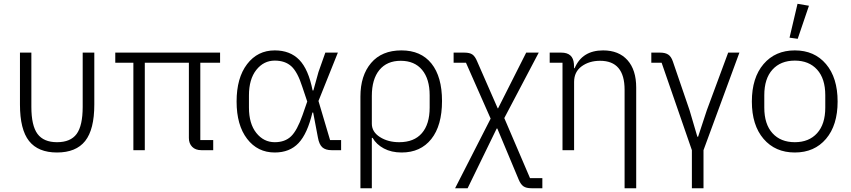

<svg xmlns="http://www.w3.org/2000/svg" viewBox="-20 -790 4477 1010"><path d="M279.8 12.2Q180.7 12.2 132.8 -48.3Q85 -108.9 85 -240.2V-513.2H145V-228Q145 -129.4 177.2 -85.7Q209.5 -42 279.8 -42Q351.1 -42 383.1 -85.4Q415 -128.9 415 -228V-513.2H476.1V-240.2Q476.1 -108.9 428 -48.3Q379.9 12.2 279.8 12.2Z M681.6 0V-460H586.4V-513.2H1137.7V-460H1033.7V-53.2H1101.6V0H1039.6Q1008.3 0 991 -17.6Q973.6 -35.2 973.6 -64V-460H741.7V0Z M1425.3 12.2Q1335 12.2 1279.8 -59.8Q1224.6 -131.8 1224.6 -255.9Q1224.6 -380.4 1279.8 -452.6Q1335 -524.9 1425.3 -524.9Q1505.9 -524.9 1554.2 -475.3Q1602.5 -425.8 1624.5 -314H1628.4L1655.3 -411.1L1691.4 -513.2H1757.3L1655.3 -258.8L1716.3 -53.2H1774.4V0H1724.6Q1692.4 0 1675.5 -15.1Q1658.7 -30.3 1652.3 -66.9L1627.4 -198.2H1623.5Q1597.2 -86.9 1550.5 -37.4Q1503.9 12.2 1425.3 12.2ZM1425.3 -42Q1479 -42 1511 -72.8Q1543 -103.5 1571.3 -184.1L1596.2 -255.9L1570.3 -333Q1545.4 -411.6 1512.5 -441.4Q1479.5 -471.2 1425.3 -471.2Q1367.2 -471.2 1328.4 -422.4Q1289.6 -373.5 1289.6 -288.1V-224.1Q1289.6 -139.2 1328.4 -90.6Q1367.2 -42 1425.3 -42Z M1876 200.2V-282.2Q1876 -392.6 1932.1 -458.7Q1988.3 -524.9 2091.8 -524.9Q2194.3 -524.9 2249.8 -455.6Q2305.2 -386.2 2305.2 -258.8Q2305.2 -129.4 2248.8 -58.6Q2192.4 12.2 2092.8 12.2Q2039.1 12.2 1999.3 -9Q1959.5 -30.3 1939.9 -64.9H1936V200.2ZM2080.1 -42Q2158.2 -42 2199.2 -89.4Q2240.2 -136.7 2240.2 -224.1V-289.1Q2240.2 -374.5 2200.4 -422.4Q2160.6 -470.2 2087.9 -470.2Q2015.6 -470.2 1975.8 -421.9Q1936 -373.5 1936 -285.2V-139.2Q1936 -96.2 1978.5 -69.1Q2021 -42 2080.1 -42Z M2374 200.2 2561 -166 2431.2 -460H2366.2V-513.2H2422.9Q2450.7 -513.2 2464.8 -503.4Q2479 -493.7 2489.7 -467.8L2598.1 -220.2H2600.1L2748 -513.2H2814L2632.8 -168.9L2768.1 147H2833V200.2H2775.9Q2748.5 200.2 2734.1 190.4Q2719.7 180.7 2709 155.8L2596.2 -113.8H2592.8L2439.9 200.2Z M3265.6 200.2V-317.9Q3265.6 -470.2 3136.7 -470.2Q3079.6 -470.2 3039.8 -441.2Q3000 -412.1 3000 -358.9V0H2939V-460H2871.6V-513.2H2932.6Q2994.6 -513.2 2999 -454.1L3000 -431.2H3002.9Q3042.5 -524.9 3152.8 -524.9Q3234.9 -524.9 3280.8 -473.6Q3326.7 -422.4 3326.7 -329.1V200.2Z M3619.6 200.2V0L3460.4 -460H3406.2V-513.2H3452.6Q3479.5 -513.2 3495.1 -502.9Q3510.7 -492.7 3519.5 -466.8L3607.4 -210L3648.4 -70.8H3652.3L3698.2 -210L3810.5 -513.2H3869.6L3680.7 0V200.2Z M4176.3 -585.9 4133.3 -591.8 4175.3 -770 4235.4 -759.8ZM3935.1 -255.9Q3935.1 -380.9 3996.6 -452.9Q4058.1 -524.9 4161.1 -524.9Q4264.2 -524.9 4325.2 -452.9Q4386.2 -380.9 4386.2 -255.9Q4386.2 -131.3 4325.2 -59.6Q4264.2 12.2 4161.1 12.2Q4058.1 12.2 3996.6 -59.6Q3935.1 -131.3 3935.1 -255.9ZM4161.1 -42Q4235.4 -42 4278.3 -89.4Q4321.3 -136.7 4321.3 -224.1V-289.1Q4321.3 -376.5 4278.3 -423.8Q4235.4 -471.2 4161.1 -471.2Q4086.4 -471.2 4043.5 -423.8Q4000.5 -376.5 4000.5 -289.1V-224.1Q4000.5 -136.7 4043.5 -89.4Q4086.4 -42 4161.1 -42Z"/></svg>

Font: Anuphan Light
Style: Regular
Weight: 300
Designer: Mike Abbink, Paul van der Laan, Pieter van Rosmalen, Mint Tantisuwanna
Foundry: Bold Monday; Cadson Demak
Version: Version 3.002;hotconv 1.0.109;makeotfexe 2.5.65596